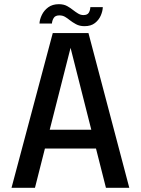

<svg xmlns="http://www.w3.org/2000/svg" viewBox="-20 -897 673 917"><path d="M35 0 232 -739H402.5L597.5 0H486L438.5 -187.5H194.5L147 0ZM217.5 -277.5H416L317 -668.5ZM471 -863Q470.5 -844.5 461.5 -823.2Q452.5 -802 433.5 -787Q414.5 -772 383.5 -772Q360 -772 342.8 -781.5Q325.5 -791 313.5 -800.5Q302.5 -809.5 290.8 -816.5Q279 -823.5 263.5 -823.5Q244 -823.5 236.5 -811.2Q229 -799 228 -784.5H168.5Q169.5 -804 179.8 -825.5Q190 -847 210.2 -862Q230.5 -877 261 -877Q284.5 -877 301 -867.8Q317.5 -858.5 329 -849Q340.5 -840 352.8 -832.5Q365 -825 378.5 -825Q397.5 -825 404.2 -836.5Q411 -848 411.5 -863Z"/></svg>

Font: Epilogue Medium
Style: Regular
Weight: 500
Designer: Tyler Finck
Foundry: Etcetera Type Co
Version: Version 2.111; ttfautohint (v1.8.3)